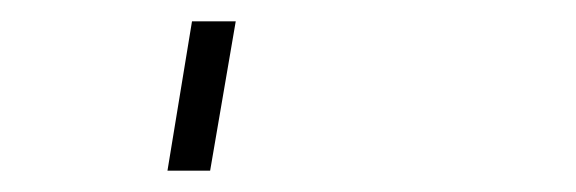

<svg xmlns="http://www.w3.org/2000/svg" viewBox="-20 60 540 180"><path d="M137 220 160 80H201L177 220Z"/></svg>

Font: Iosevka Curly XLtObl
Style: Regular
Weight: 200
Italic angle: -9°
Monospace: yes
Designer: Belleve Invis
Foundry: Belleve Invis
Version: Version 11.1.0; ttfautohint (v1.8.3)